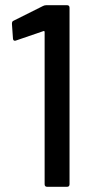

<svg xmlns="http://www.w3.org/2000/svg" viewBox="-20 -720 367 740"><path d="M159 -700H238Q248 -700 248 -690V-10Q248 0 238 0H162Q152 0 152 -10V-597Q152 -599 150.5 -600Q149 -601 147 -600L42 -564Q40 -563 37 -563Q31 -563 30 -571L26 -628Q26 -638 32 -640L146 -697Q152 -700 159 -700Z"/></svg>

Font: BarlowMedium
Style: Regular
Weight: 500
Designer: Jeremy Tribby
Foundry: Tribby Type
Version: Version 1.422